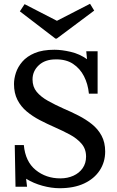

<svg xmlns="http://www.w3.org/2000/svg" viewBox="-20 -979 617 1015"><path d="M450 -484Q445 -535 424 -576Q403 -617 366 -641.5Q329 -666 274 -665Q218 -665 185 -634Q152 -603 152 -559Q152 -520 174 -493.5Q196 -467 233.5 -446Q271 -425 318 -404Q356 -388 395 -368Q434 -348 466 -322.5Q498 -297 517 -261.5Q536 -226 536 -178Q536 -122 507 -78Q478 -34 424.5 -9Q371 16 295 16Q252 16 204.5 3Q157 -10 118 -34L123 8H62L58 -212H106Q114 -125 168.5 -80.5Q223 -36 299 -36Q337 -36 368 -50Q399 -64 417 -90Q435 -116 435 -151Q435 -192 410.5 -220Q386 -248 348.5 -268Q311 -288 270 -306Q229 -324 190.5 -344Q152 -364 121 -390Q90 -416 72 -451.5Q54 -487 54 -535Q54 -563 64 -594Q74 -625 98 -653Q122 -681 163.5 -698.5Q205 -716 268 -716Q306 -716 353.5 -705Q401 -694 440 -666L436 -708H496V-484ZM273 -775 85 -919 110 -957 281 -869 456 -959 478 -923 280 -775Z"/></svg>

Font: Lora Medium
Style: Regular
Weight: 500
Designer: Olga Karpushina, Alexei Vanyashin (Cyrillic)
Foundry: Cyreal
Version: Version 3.004